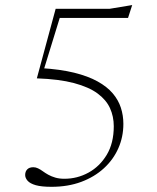

<svg xmlns="http://www.w3.org/2000/svg" viewBox="-20 -710 606 740"><path d="M178.5 10Q140 10 118 3.8Q96 -2.5 86.5 -13.2Q77 -24 77 -35.5Q77 -49 85 -57.2Q93 -65.5 108.5 -65.5Q117.5 -65.5 126.5 -61.2Q135.5 -57 145 -50Q154.5 -43 166.2 -36.5Q178 -30 193.2 -25.5Q208.5 -21 228 -21Q278 -21 321.2 -44.8Q364.5 -68.5 391.5 -113.5Q418.5 -158.5 418.5 -223.5Q418.5 -261 404 -293Q389.5 -325 356 -349.8Q322.5 -374.5 265.2 -389.8Q208 -405 122 -408L194.5 -676H402L489.5 -690.5L473.5 -641H202L213.5 -651.5L143 -422.5L138 -447.5Q212 -443 265.8 -429.8Q319.5 -416.5 356 -396.2Q392.5 -376 414.2 -350.5Q436 -325 445.8 -295Q455.5 -265 455.5 -232.5Q455.5 -182.5 436.2 -138.8Q417 -95 380.5 -61.5Q344 -28 293 -9Q242 10 178.5 10Z"/></svg>

Font: Newsreader 16pt 16pt ExtraLight
Style: Regular
Weight: 250
Version: Version 1.003